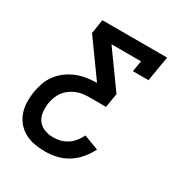

<svg xmlns="http://www.w3.org/2000/svg" viewBox="-171 -658 942 991"><g transform="rotate(30 300.0 -162.5)"><path d="M236 205Q204 205 173 199.5Q142 194 115.5 180Q89 166 69.5 143Q50 120 40 91.5Q30 63 29 31.5Q28 0 33 -32Q38 -61 48 -89.5Q58 -118 77 -143Q96 -168 121.5 -186.5Q147 -205 175.5 -216Q204 -227 233.5 -231.5Q263 -236 292 -236L141 -446L154 -530H540L515 -381H422L433 -446H257L408 -236L394 -152H295Q276 -152 257 -149.5Q238 -147 219.5 -139.5Q201 -132 184.5 -120Q168 -108 156 -92Q144 -76 137 -57Q130 -38 127 -20Q123 7 126 34.5Q129 62 144 82Q159 102 184 111.5Q209 121 236 121Q257 121 278.5 115.5Q300 110 319 97.5Q338 85 352 67Q366 49 376 29L464 62Q448 94 424 122.5Q400 151 369.5 170Q339 189 304.5 197Q270 205 236 205Z"/></g></svg>

Font: Iosevka Curly Slab MdEx
Style: Italic
Weight: 500
Width: 7
Italic angle: -9°
Monospace: yes
Designer: Belleve Invis
Foundry: Belleve Invis
Version: Version 11.0.0; ttfautohint (v1.8.3)